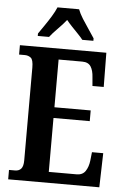

<svg xmlns="http://www.w3.org/2000/svg" viewBox="-61 -974 658 1018"><g transform="rotate(5 268.0 -465.5)"><path d="M22 0V-50H54Q75 -50 86.5 -63Q98 -76 98 -108V-601Q98 -643 84.5 -653.5Q71 -664 53 -664H22V-714H482L484 -532H424L420 -578Q418 -614 404.5 -635Q391 -656 359 -656H233V-402H426V-345H233V-58H381Q413 -58 428 -80.5Q443 -103 447 -136L452 -182H512L507 0ZM112 -784Q125 -803 143 -829Q161 -855 177.5 -882Q194 -909 203 -931H318Q326 -909 343 -882Q360 -855 378 -829Q396 -803 408 -784V-771H349Q340 -783 323.5 -800Q307 -817 289.5 -835.5Q272 -854 260 -869Q241 -845 214.5 -818.5Q188 -792 172 -771H112Z"/></g></svg>

Font: Noto Serif Hebrew ExtraCondensed
Style: Bold
Weight: 700
Width: 2
Designer: Monotype Design Team
Foundry: Monotype Imaging Inc.
Version: Version 2.004; ttfautohint (v1.8.4.7-5d5b)